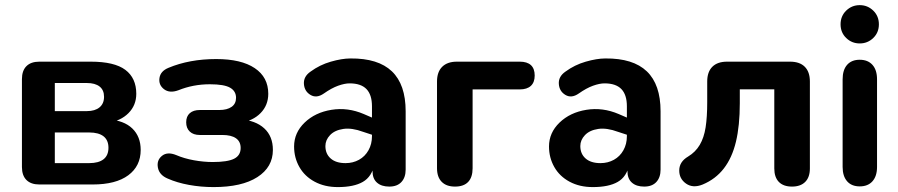

<svg xmlns="http://www.w3.org/2000/svg" viewBox="-20 -736 3581 766"><path d="M67.5 -69.6V-420.4Q67.5 -454.1 85.5 -472.1Q103.4 -490 137.1 -490H341.8Q436.6 -490 480.1 -457.3Q523.7 -424.6 523.7 -361.8Q523.7 -316 492.6 -284.7Q461.5 -253.4 409.7 -245.8V-260.4Q474.7 -255.6 508 -223.3Q541.3 -191 541.3 -137.8Q541.3 -73.4 491.7 -36.7Q442.2 0 349.8 0H137.1Q103.4 0 85.5 -17.9Q67.5 -35.9 67.5 -69.6ZM412.7 -146.5Q412.7 -176.6 393.2 -192.1Q373.6 -207.5 335.7 -207.5H198.7V-85.2H335.7Q373.6 -85.2 393.2 -100.7Q412.7 -116.1 412.7 -146.5ZM395.1 -349.8Q395.1 -376.9 377.2 -390.9Q359.2 -404.8 326.7 -404.8H198.7V-292.7H326.7Q359 -292.7 377.1 -307.7Q395.1 -322.6 395.1 -349.8Z M648.7 -23.7Q615.6 -37.7 610 -67.1Q604.4 -96.4 626 -114.1Q647.6 -131.8 683.3 -117.2Q714.8 -103.6 753.7 -96.6Q792.7 -89.6 828.7 -89.6Q888 -89.6 914.1 -102.8Q940.1 -115.9 940.1 -145.7Q940.1 -171.2 921.5 -184.3Q902.8 -197.5 866.9 -197.5H777.1Q751.4 -197.5 737.1 -211.1Q722.8 -224.7 722.8 -248.2Q722.8 -271.7 737.1 -284.4Q751.4 -297.1 777.1 -297.1H854.3Q886.2 -297.1 904 -309.7Q921.7 -322.2 921.7 -345.7Q921.7 -372.5 898 -386.1Q874.2 -399.8 817.4 -399.8Q750.5 -399.8 691.6 -375.9Q656.7 -363.1 634.4 -380.1Q612.2 -397.2 616.2 -424.7Q620.2 -452.3 651.9 -465.3Q735.8 -500.4 842.7 -500.4Q942.4 -500.4 996.3 -464.2Q1050.3 -428 1050.3 -361.8Q1050.3 -316.2 1019.6 -284.8Q988.9 -253.4 937.1 -245.8V-260.4Q999.9 -255.6 1034.3 -223.9Q1068.7 -192.2 1068.7 -137.8Q1068.7 -69.2 1006.8 -29.4Q945 10.4 832.1 10.4Q781.7 10.4 734 1.7Q686.3 -7 648.7 -23.7Z M1153.3 -151.6Q1153.3 -206.4 1195.3 -246.9Q1237.3 -287.4 1302.4 -297.9Q1367.5 -308.4 1431.4 -281L1479.8 -260.1V-193.3L1428.8 -210Q1383.7 -226.7 1349.5 -221.6Q1315.3 -216.5 1296.7 -196.9Q1278.2 -177.4 1278.2 -153.3Q1278.2 -122.3 1299.2 -103.8Q1320.3 -85.2 1358.6 -85.2Q1388.1 -85.2 1412.2 -98.5Q1436.3 -111.8 1450.1 -136.5Q1464 -161.3 1464 -192.4V-312Q1464 -357.9 1442 -380.7Q1419.9 -403.4 1374.8 -403.4Q1355.3 -403.4 1328.9 -394Q1302.5 -384.5 1271.9 -362.9Q1243.1 -342.9 1218.9 -357.2Q1194.6 -371.6 1192.5 -401.1Q1190.5 -430.7 1218.9 -450.3Q1255.7 -477.3 1299.6 -489.9Q1343.5 -502.6 1377.9 -502.8Q1488.8 -503.8 1543.6 -451.3Q1598.4 -398.8 1598.4 -291.9V-59.4Q1598.4 -28.1 1581.5 -9.9Q1564.7 8.4 1533 8.4Q1501.9 8.4 1484.1 -7.3Q1466.2 -23 1466.2 -53.3V-84.6L1473.6 -80.3Q1463.6 -31 1427.5 -10.3Q1391.5 10.4 1327.9 10.4Q1275.3 10.4 1235.3 -11.1Q1195.4 -32.6 1174.4 -69.7Q1153.3 -106.8 1153.3 -151.6Z M1723.5 -64.8V-410.8Q1723.5 -449 1744.1 -469.5Q1764.8 -490 1802.7 -490H2053.6Q2083.1 -490 2098.2 -476.1Q2113.2 -462.1 2113.2 -434.7Q2113.2 -407.6 2098 -393.5Q2082.7 -379.3 2053.6 -379.3H1865.5V-64.8Q1865.5 -28.9 1847.8 -10.2Q1830 8.4 1795.3 8.4Q1760.8 8.4 1742.2 -10.6Q1723.5 -29.5 1723.5 -64.8Z M2170.3 -151.6Q2170.3 -206.4 2212.3 -246.9Q2254.3 -287.4 2319.4 -297.9Q2384.5 -308.4 2448.4 -281L2496.8 -260.1V-193.3L2445.8 -210Q2400.7 -226.7 2366.5 -221.6Q2332.3 -216.5 2313.7 -196.9Q2295.2 -177.4 2295.2 -153.3Q2295.2 -122.3 2316.2 -103.8Q2337.3 -85.2 2375.6 -85.2Q2405.1 -85.2 2429.2 -98.5Q2453.3 -111.8 2467.1 -136.5Q2481 -161.3 2481 -192.4V-312Q2481 -357.9 2459 -380.7Q2436.9 -403.4 2391.8 -403.4Q2372.3 -403.4 2345.9 -394Q2319.5 -384.5 2288.9 -362.9Q2260.1 -342.9 2235.9 -357.2Q2211.6 -371.6 2209.5 -401.1Q2207.5 -430.7 2235.9 -450.3Q2272.7 -477.3 2316.6 -489.9Q2360.5 -502.6 2394.9 -502.8Q2505.8 -503.8 2560.6 -451.3Q2615.4 -398.8 2615.4 -291.9V-59.4Q2615.4 -28.1 2598.5 -9.9Q2581.7 8.4 2550 8.4Q2518.9 8.4 2501.1 -7.3Q2483.2 -23 2483.2 -53.3V-84.6L2490.6 -80.3Q2480.6 -31 2444.5 -10.3Q2408.5 10.4 2344.9 10.4Q2292.3 10.4 2252.3 -11.1Q2212.4 -32.6 2191.4 -69.7Q2170.3 -106.8 2170.3 -151.6Z M3069.1 -64V-379.7H2931.5V-324Q2931.5 -234.7 2916.1 -170.5Q2900.7 -106.4 2867.8 -63.9Q2835 -21.4 2783.2 0.2Q2744.7 15.8 2717.1 -3.5Q2689.4 -22.9 2689.9 -56.9Q2690.4 -90.9 2725.3 -111.5Q2754.6 -129.1 2771.7 -157.9Q2788.7 -186.8 2795.1 -227.9Q2801.5 -269 2801.5 -328.6V-410.8Q2801.5 -449.3 2822 -469.7Q2842.4 -490 2880.7 -490H3131.9Q3170.4 -490 3190.7 -469.7Q3211.1 -449.3 3211.1 -410.8V-64Q3211.1 -28.9 3192.4 -10.2Q3173.8 8.4 3139.7 8.4Q3105.6 8.4 3087.3 -10.2Q3069.1 -28.9 3069.1 -64Z M3341.7 -70V-419.4Q3341.7 -456.9 3359.6 -477.3Q3377.5 -497.6 3409.9 -497.6Q3442.4 -497.6 3460.7 -477.3Q3479 -456.9 3479 -419.4V-70Q3479 -33.3 3460.8 -12.8Q3442.7 7.6 3410 7.6Q3377.4 7.6 3359.6 -12.8Q3341.7 -33.3 3341.7 -70ZM3333.5 -639Q3333.5 -671.8 3356 -693.7Q3378.5 -715.5 3410 -715.5Q3441.4 -715.5 3463.9 -693.7Q3486.4 -671.8 3486.4 -639Q3486.4 -606.2 3463.9 -584.4Q3441.4 -562.7 3410 -562.7Q3378.5 -562.7 3356 -584.4Q3333.5 -606.2 3333.5 -639Z"/></svg>

Font: SN Pro Thin
Style: Regular
Weight: 200
Designer: Tobias Whetton
Foundry: Supernotes
Version: Version 1.003;Glyphs 3.3 (3324)